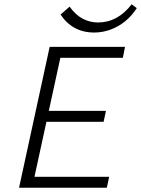

<svg xmlns="http://www.w3.org/2000/svg" viewBox="-20 -877 659 897"><path d="M479 0H69L212 -658H564L554 -607H262L141 -51H490ZM156 -308 167 -359H475L464 -308ZM420 -725Q369 -725 329.5 -746.5Q290 -768 263 -809L305 -846Q333 -807 366.5 -789.5Q400 -772 438 -772Q484 -772 523.5 -793.5Q563 -815 595 -857L619 -839Q596 -803 564.5 -777.5Q533 -752 496 -738.5Q459 -725 420 -725Z"/></svg>

Font: Ysabeau Infant Light
Style: Italic
Weight: 300
Italic angle: -12°
Designer: Christian Thalmann (Catharsis Fonts)
Version: Version 2.001;gftools[0.9.30]; featfreeze: ss01,ss02,lnum